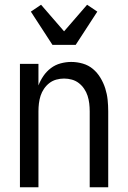

<svg xmlns="http://www.w3.org/2000/svg" viewBox="-20 -789 540 809"><path d="M64 0V-520H142V-429Q150 -450 163 -469Q176 -488 194.5 -502Q213 -516 235.5 -522Q258 -528 280 -528Q305 -528 329 -521Q353 -514 371.5 -498.5Q390 -483 403 -461.5Q416 -440 423.5 -416.5Q431 -393 433.5 -368.5Q436 -344 436 -320V0H358V-320Q358 -337 356 -353.5Q354 -370 349 -385.5Q344 -401 334.5 -415Q325 -429 312 -439Q299 -449 283 -453.5Q267 -458 250 -458Q233 -458 217 -453.5Q201 -449 188 -439Q175 -429 165.5 -415Q156 -401 151 -385.5Q146 -370 144 -353.5Q142 -337 142 -320V0ZM201 -600 110 -740 153 -769 250 -657 347 -769 390 -740 299 -600Z"/></svg>

Font: Iosevka Term SS14
Style: Regular
Weight: 400
Monospace: yes
Designer: Belleve Invis
Foundry: Belleve Invis
Version: Version 24.1.1; ttfautohint (v1.8.4)